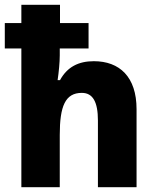

<svg xmlns="http://www.w3.org/2000/svg" viewBox="-20 -780 651 800"><path d="M230 -760H69V-684H0V-578H69V0H229V-218C229 -338 252 -393 321 -393C367 -393 388 -355 388 -278V0H549V-325C549 -460 478 -525 371 -525C307 -525 260 -501 230 -446H220C225 -479 229 -521 229 -549V-578H349V-684H230Z"/></svg>

Font: Noto Sans Myanmar UI SemiCondensed ExtraBold
Style: Regular
Weight: 800
Width: 4
Designer: Monotype Design Team
Foundry: Monotype Imaging Inc.
Version: Version 2.103